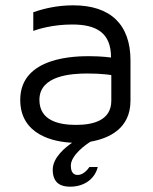

<svg xmlns="http://www.w3.org/2000/svg" viewBox="-20 -528 574 721"><path d="M255 -508C193 -508 142 -495 105 -482V-412C124 -419 179 -436 251 -436C341 -436 397 -406 397 -312C397 -312 362 -317 317 -317C271 -317 56 -318 56 -153C56 -21 182 5 251 8C227 24 178 63 178 109C178 168 219 173 244 173C301 173 338 139 347 99H316C307 112 291 129 272 129C258 129 246 121 246 94C246 55 302 15 320 4C388 -8 470 -44 470 -150V-301C470 -436 395 -508 255 -508ZM398 -150C398 -74 327 -59 265 -59C203 -59 128 -74 128 -153C128 -245 249 -252 309 -252C365 -252 398 -246 398 -246C398 -246 398 -227 398 -150Z"/></svg>

Font: Maven Pro
Style: Regular
Weight: 400
Designer: Joe Prince
Foundry: Joe Prince
Version: Version 1.003